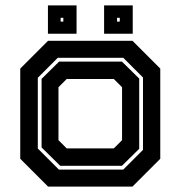

<svg xmlns="http://www.w3.org/2000/svg" viewBox="-20 -691 668 711"><path d="M158 0 55 -103V-437L158 -540H470.5L573.5 -437V-103L470.5 0ZM198 -63H436.5L509.5 -136V-404L436.5 -477H194L120 -403V-141ZM203 -77 134 -145V-399L199 -463H431.5L495.5 -400V-140L431.5 -77ZM227 -141.5H401.5L432 -172V-368L401.5 -398.5H227L196.5 -368V-172ZM365.5 -566V-671H471.5V-566ZM157.5 -566V-671H263.5V-566ZM204.5 -611H214.5V-625H204.5ZM413.5 -611H423.5V-625H413.5Z"/></svg>

Font: Tourney Thin
Style: Bold
Weight: 700
Version: Version 1.015